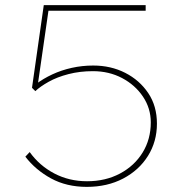

<svg xmlns="http://www.w3.org/2000/svg" viewBox="-20 -720 715 750"><path d="M319 10Q240 10 179.5 -23Q119 -56 79 -108L96 -126Q134 -73 192 -42.5Q250 -12 320 -12Q392 -12 448.5 -42Q505 -72 537 -124Q569 -176 569 -242Q569 -297 538.5 -342.5Q508 -388 457 -415Q406 -442 343 -442Q292 -442 247.5 -430.5Q203 -419 170 -400.5Q137 -382 118 -364L105 -377L151 -700H549V-678H156L171 -690L127 -385L120 -391Q149 -413 184.5 -429.5Q220 -446 260.5 -455Q301 -464 344 -464Q413 -464 469 -435.5Q525 -407 559 -356.5Q593 -306 593 -237Q593 -167 558 -111Q523 -55 461 -22.5Q399 10 319 10Z"/></svg>

Font: Lexend Giga Thin
Style: Regular
Weight: 250
Version: Version 1.007